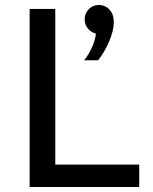

<svg xmlns="http://www.w3.org/2000/svg" viewBox="-20 -751 614 771"><path d="M539 0H99V-715H202V-90H539ZM374 -509H318Q338 -534 350.5 -563.5Q363 -593 365 -616Q346 -621 333 -636.5Q320 -652 320 -673Q320 -697 336.5 -714Q353 -731 376 -731Q403 -731 420 -712Q437 -693 437 -662Q437 -628 418 -584Q399 -540 374 -509Z"/></svg>

Font: Wix Madefor Text Medium
Style: Regular
Weight: 500
Designer: Dalton Maag Ltd
Foundry: Dalton Maag Ltd
Version: Version 3.100